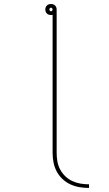

<svg xmlns="http://www.w3.org/2000/svg" viewBox="-20 -755 540 949"><path d="M420 174Q396 174 372.5 170Q349 166 327.5 156Q306 146 288.5 129.5Q271 113 260 92Q249 71 244.5 47.5Q240 24 240 0V-682Q238 -681 236 -681Q234 -681 232 -681Q226 -681 221 -682.5Q216 -684 212 -688Q208 -692 206 -697Q204 -702 204 -708Q204 -714 206 -719Q208 -724 212 -728Q216 -732 221 -733.5Q226 -735 232 -735Q238 -735 243 -733.5Q248 -732 252 -728Q256 -724 258 -719Q260 -714 260 -708V0Q260 21 263.5 42Q267 63 277 82Q287 101 302.5 116Q318 131 337.5 140Q357 149 378 152.5Q399 156 420 156ZM232 -699Q235 -699 237.5 -702Q240 -705 240 -708Q240 -711 237.5 -714Q235 -717 232 -717Q229 -717 226.5 -714Q224 -711 224 -708Q224 -705 226.5 -702Q229 -699 232 -699Z"/></svg>

Font: Iosevka Curly Slab Thin
Style: Regular
Weight: 100
Monospace: yes
Designer: Belleve Invis
Foundry: Belleve Invis
Version: Version 22.1.2; ttfautohint (v1.8.4)